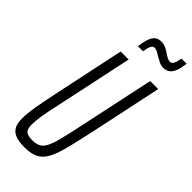

<svg xmlns="http://www.w3.org/2000/svg" viewBox="-282 -930 984 984"><g transform="rotate(45 210.5 -437.5)"><path d="M135 8Q96 8 71 -1.5Q46 -11 34.5 -32Q23 -53 23 -88Q23 -124 31.5 -174.5Q40 -225 55 -296L138 -688H196L105 -261Q92 -203 86 -165Q80 -127 80 -103Q80 -80 85.5 -68Q91 -56 104.5 -51Q118 -46 138 -46Q166 -46 183.5 -55Q201 -64 213 -87Q225 -110 236 -152Q247 -194 261 -261L352 -688H410L327 -296Q311 -223 298.5 -170.5Q286 -118 272.5 -83.5Q259 -49 241 -29Q223 -9 197.5 -0.5Q172 8 135 8ZM181 -770Q186 -806 194 -828.5Q202 -851 215.5 -861.5Q229 -872 251 -872Q267 -872 282 -865Q297 -858 310 -849Q321 -841 332.5 -835Q344 -829 354 -829Q365 -829 372.5 -843Q380 -857 384 -883H421Q418 -850 409.5 -827.5Q401 -805 386.5 -794Q372 -783 351 -783Q335 -783 321 -790Q307 -797 293 -805Q282 -812 270 -818.5Q258 -825 247 -825Q236 -825 229 -811.5Q222 -798 218 -770Z"/></g></svg>

Font: Saira UltraCondensed
Style: Italic
Weight: 400
Width: 1
Italic angle: -12°
Designer: Hector Gatti with collaboration of the Omnibus-Type team
Foundry: Omnibus-Type
Version: Version 1.101